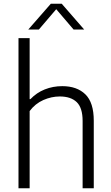

<svg xmlns="http://www.w3.org/2000/svg" viewBox="-20 -1013 598 1033"><path d="M79.5 -808H139.5V-479.5H143.5Q177 -514.5 221 -532Q265 -549.5 315 -549.5Q394 -549.5 439.2 -505.5Q484.5 -461.5 484.5 -363.5V0H424.5V-362Q424.5 -433 392.8 -463.5Q361 -494 301.5 -494Q257 -494 213.2 -474.8Q169.5 -455.5 139.5 -415.5V0H79.5ZM433 -854H376L282.5 -963.5L189 -854H132L253.5 -993H312Z"/></svg>

Font: Encode Sans Light
Style: Regular
Weight: 300
Designer: Multiple Designers
Foundry: Impallari Type
Version: Version 2.000